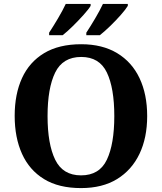

<svg xmlns="http://www.w3.org/2000/svg" viewBox="-20 -951 827 981"><path d="M394 10Q280 10 205 -36Q130 -82 92.5 -165Q55 -248 55 -359Q55 -470 92.5 -552Q130 -634 205.5 -679.5Q281 -725 395 -725Q503 -725 578.5 -679.5Q654 -634 693 -551.5Q732 -469 732 -358Q732 -247 692.5 -164.5Q653 -82 578 -36Q503 10 394 10ZM394 -55Q488 -55 526 -135Q564 -215 564 -358Q564 -501 526 -580.5Q488 -660 395 -660Q301 -660 262 -580.5Q223 -501 223 -358Q223 -215 262 -135Q301 -55 394 -55ZM421 -784Q442 -816 466 -856.5Q490 -897 506 -931H633V-921Q623 -904 597.5 -875Q572 -846 542.5 -817.5Q513 -789 490 -771H421ZM231 -784Q252 -816 276 -856.5Q300 -897 316 -931H443V-921Q433 -904 407 -875Q381 -846 352 -817.5Q323 -789 300 -771H231Z"/></svg>

Font: Noto Serif Toto
Style: Bold
Weight: 700
Designer: Monotype Design Team
Foundry: Monotype Imaging Inc.
Version: Version 2.001; ttfautohint (v1.8.4.7-5d5b)